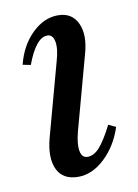

<svg xmlns="http://www.w3.org/2000/svg" viewBox="-65 -537 429 595"><g transform="rotate(-10 150.0 -240.0)"><path d="M134 12Q86 12 68.5 -24.5Q51 -61 67 -122L130 -353Q141 -391 136.5 -413.5Q132 -436 115 -436Q79 -436 49 -355L24 -360Q39 -419 76.5 -455.5Q114 -492 158 -492Q202 -492 219.5 -454.5Q237 -417 220 -358L157 -127Q147 -89 151 -66.5Q155 -44 173 -44Q193 -44 211 -64Q229 -84 253 -131L276 -120Q257 -62 217.5 -25Q178 12 134 12Z"/></g></svg>

Font: Platypi Light Light
Style: Italic
Weight: 300
Italic angle: -13°
Version: Version 1.200